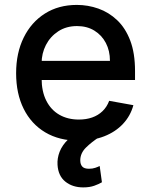

<svg xmlns="http://www.w3.org/2000/svg" viewBox="-20 -573 627 797"><path d="M306.5 11Q225.9 11 167.8 -23.6Q109.7 -58.2 78.3 -121.3Q46.9 -184.3 46.9 -269.2Q46.9 -353 78.3 -416.9Q109.7 -480.8 166.4 -516.7Q223 -552.6 299 -552.6Q345.2 -552.6 388.5 -537.3Q431.8 -522 466.3 -489.3Q500.7 -456.7 520.6 -404.7Q540.5 -352.6 540.5 -278.4V-240.8H106.9V-320.3H436.4Q436.4 -362.2 419.4 -394.7Q402.3 -427.2 371.6 -446Q340.9 -464.8 299.7 -464.8Q255 -464.8 221.8 -443Q188.6 -421.2 170.6 -386.2Q152.7 -351.2 152.7 -310.4V-248.2Q152.7 -193.5 172.1 -155.2Q191.4 -116.8 226.2 -96.8Q261 -76.7 307.5 -76.7Q337.7 -76.7 362.6 -85.4Q387.4 -94.1 405.5 -111.5Q423.7 -128.9 433.2 -154.5L533.7 -136.4Q521.7 -92 490.6 -58.8Q459.5 -25.6 412.8 -7.3Q366.1 11 306.5 11ZM325.6 204.9Q280.9 204.9 251.2 180.9Q221.6 157 218.8 111.2Q217 84.2 227.6 56.8Q238.3 29.5 263.5 5Q288.7 -19.5 330.3 -38.4L393.5 -5Q360.8 16 337 39.4Q313.2 62.9 313.2 92.7Q313.2 109 321.4 118.3Q329.5 127.5 349.4 127.5Q364 127.5 375.4 123.6Q386.7 119.7 393.8 116.1L403.1 183.6Q390.6 191.1 371.3 198Q351.9 204.9 325.6 204.9Z"/></svg>

Font: InterMG Medium
Style: Regular
Weight: 500
Designer: Rasmus Andersson
Foundry: rsms
Version: Version 3.019;December 26, 2023;FontCreator 15.0.0.2955 64-b